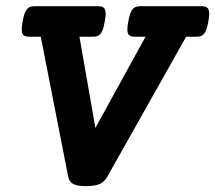

<svg xmlns="http://www.w3.org/2000/svg" viewBox="-20 -600 707 630"><path d="M666.5 -554.7Q666.5 -544.9 663.6 -529.3Q660.2 -508.8 655 -498Q649.9 -487.3 642.8 -483.4Q635.7 -479.5 624 -479.5H590.8L332.5 -21Q322.8 -3.4 307.4 3.7Q292 10.7 262.2 10.7Q232.4 10.7 219.7 3.4Q207 -3.9 203.6 -21L113.8 -479.5H76.2Q63 -479.5 57.1 -484.6Q51.3 -489.7 51.3 -503.9Q51.3 -514.2 54.2 -529.3Q57.6 -549.8 62.7 -560.5Q67.9 -571.3 75 -575.4Q82 -579.6 93.8 -579.6H301.8Q314.9 -579.6 320.8 -574.2Q326.7 -568.8 326.7 -554.7Q326.7 -544.9 323.7 -529.3Q320.3 -508.8 315.2 -498Q310.1 -487.3 303 -483.4Q295.9 -479.5 284.2 -479.5H240.7L293 -180.2L457.5 -479.5H422.9Q409.7 -479.5 403.8 -484.6Q397.9 -489.7 397.9 -503.9Q397.9 -514.2 400.9 -529.3Q404.3 -549.8 409.4 -560.5Q414.6 -571.3 421.6 -575.4Q428.7 -579.6 440.4 -579.6H641.6Q654.8 -579.6 660.6 -574.2Q666.5 -568.8 666.5 -554.7Z"/></svg>

Font: Courier Prime
Style: Bold Italic
Weight: 700
Italic angle: -10°
Designer: Alan Dague-Greene
Foundry: Quote-Unquote Apps
Version: Version 3.018